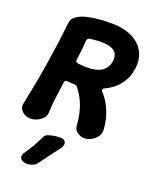

<svg xmlns="http://www.w3.org/2000/svg" viewBox="-191 -778 901 1139"><g transform="rotate(20 259.5 -208.5)"><path d="M50 10Q31 10 13.5 0.5Q-4 -9 -13 -24.5Q-22 -40 -18 -60Q-3 -131 9.5 -197.5Q22 -264 32.5 -330.5Q43 -397 52 -463.5Q61 -530 69 -601Q72 -631 99 -647Q126 -663 154 -670Q172 -675 212 -680.5Q252 -686 307 -686Q389 -686 443 -659Q497 -632 520.5 -584.5Q544 -537 534 -476Q525 -419 490.5 -375.5Q456 -332 400 -307Q394 -304 393 -298.5Q392 -293 395 -288Q406 -277 419.5 -259Q433 -241 446 -215.5Q459 -190 469 -156.5Q479 -123 482 -80Q485 -56 471.5 -35.5Q458 -15 436 -2.5Q414 10 390 10Q366 10 345.5 -5.5Q325 -21 324 -46Q320 -103 307 -145Q294 -187 276.5 -217Q259 -247 242 -267Q241 -268 238.5 -269Q236 -270 232 -270Q220 -270 203.5 -271.5Q187 -273 177 -274Q165 -272 164 -258Q157 -208 150.5 -160.5Q144 -113 142 -61Q142 -41 127.5 -25Q113 -9 92 0.5Q71 10 50 10ZM260 -390Q325 -390 356.5 -412.5Q388 -435 395 -476Q401 -517 377 -539Q353 -561 288 -561Q269 -561 250.5 -559Q232 -557 221 -556Q214 -555 209 -550Q204 -545 203 -537Q202 -506 198 -474.5Q194 -443 190 -411Q189 -405 191.5 -400.5Q194 -396 200 -395Q207 -394 222.5 -392Q238 -390 260 -390ZM183 244Q175 255 158.5 262Q142 269 125 269H121Q108 269 95.5 263Q83 257 78.5 245Q74 233 85 216Q111 177 127 149.5Q143 122 161 84Q165 74 180.5 68Q196 62 216 58.5Q236 55 253 55H260Q276 55 284.5 63Q293 71 293 83Q293 95 283 110Q254 148 233 177Q212 206 183 244Z"/></g></svg>

Font: Winky Sans SemiBold
Style: Italic
Weight: 600
Italic angle: -8.97852°
Designer: Simon Atzbach
Foundry: typofactur
Version: Version 1.205